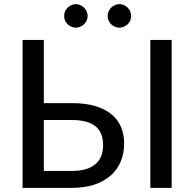

<svg xmlns="http://www.w3.org/2000/svg" viewBox="-20 -911 942 931"><path d="M89.5 0ZM192.5 -717.5V-411H328.5Q394.5 -411 442.5 -396.5Q490.5 -382 521.5 -356Q552.5 -330 567.2 -294.2Q582 -258.5 582 -216.5Q582 -167 565 -127Q548 -87 515.5 -58.8Q483 -30.5 435.8 -15.2Q388.5 0 328 0H89.5V-717.5ZM192.5 -329V-82H328Q369 -82 397.8 -91.2Q426.5 -100.5 444.8 -117Q463 -133.5 471.5 -156.2Q480 -179 480 -206.5Q480 -235.5 471.8 -258.2Q463.5 -281 445.2 -296.8Q427 -312.5 398.2 -320.8Q369.5 -329 328.5 -329ZM812.5 0H709V-717.5H812.5ZM405 -833Q405 -821.5 400.2 -811.2Q395.5 -801 387.8 -793.5Q380 -786 369.5 -781.5Q359 -777 347 -777Q336 -777 325.8 -781.5Q315.5 -786 307.8 -793.5Q300 -801 295.5 -811.2Q291 -821.5 291 -833Q291 -845 295.5 -855.5Q300 -866 307.8 -873.8Q315.5 -881.5 325.8 -886.2Q336 -891 347 -891Q359 -891 369.5 -886.2Q380 -881.5 387.8 -873.8Q395.5 -866 400.2 -855.5Q405 -845 405 -833ZM616 -833Q616 -821.5 611.5 -811.2Q607 -801 599 -793.5Q591 -786 580.8 -781.5Q570.5 -777 559 -777Q547 -777 536.8 -781.5Q526.5 -786 518.8 -793.5Q511 -801 506.5 -811.2Q502 -821.5 502 -833Q502 -845 506.5 -855.5Q511 -866 518.8 -873.8Q526.5 -881.5 536.8 -886.2Q547 -891 559 -891Q570.5 -891 580.8 -886.2Q591 -881.5 599 -873.8Q607 -866 611.5 -855.5Q616 -845 616 -833Z"/></svg>

Font: Lato Medium
Style: Regular
Weight: 500
Designer: Lukasz Dziedzic
Foundry: tyPoland Lukasz Dziedzic
Version: Version 2.006; 2014-01-15